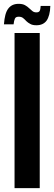

<svg xmlns="http://www.w3.org/2000/svg" viewBox="-32 -970 279 990"><path d="M43 0H172.9V-799.8H43V0ZM177.7 -939.5C176.8 -928.7 175.8 -919.9 172.9 -914.1C169.9 -909.2 165 -906.2 156.2 -906.2C147.5 -906.2 140.6 -908.2 134.8 -913.1C129.9 -918 124 -922.9 118.2 -927.7C112.3 -933.6 105.5 -938.5 96.7 -943.4C87.9 -948.2 77.1 -950.2 63.5 -950.2C41 -950.2 23.4 -942.4 10.7 -925.8C-2 -909.2 -8.8 -882.8 -11.7 -844.7H38.1C39.1 -857.4 42 -867.2 44.9 -874C47.9 -880.9 54.7 -883.8 64.5 -883.8C73.2 -883.8 81.1 -881.8 86.9 -877C92.8 -872.1 98.6 -867.2 103.5 -861.3C109.4 -855.5 116.2 -850.6 124 -846.7C131.8 -841.8 142.6 -839.8 156.2 -839.8C178.7 -839.8 196.3 -847.7 208 -863.3C219.7 -879.9 226.6 -905.3 227.5 -939.5H177.7Z"/></svg>

Font: Yellow Ladder Regular
Style: Regular
Weight: 400
Designer: Zima Creative
Version: Version 2.002